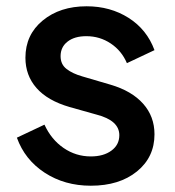

<svg xmlns="http://www.w3.org/2000/svg" viewBox="-20 -573 552 605"><path d="M266.1 12.2Q183.6 12.2 120.8 -28.8Q58.1 -69.8 33.2 -139.2L120.1 -180.2Q141.6 -133.3 180.4 -106.7Q219.2 -80.1 266.1 -80.1Q306.2 -80.1 331.1 -98.4Q356 -116.7 356 -147Q356 -193.4 284.2 -211.9L199.2 -235.8Q129.9 -255.9 95 -295.7Q60.1 -335.4 60.1 -391.1Q60.1 -463.4 114.5 -508.3Q168.9 -553.2 252.9 -553.2Q327.6 -553.2 385.3 -516.6Q442.9 -480 466.8 -415L379.9 -374Q363.3 -413.1 328.9 -436Q294.4 -459 252 -459Q214.8 -459 192.9 -441.9Q170.9 -424.8 170.9 -396Q170.9 -370.1 189.9 -355.5Q209 -340.8 240.2 -332L328.1 -306.2Q395 -286.6 430.9 -246.3Q466.8 -206.1 466.8 -149.9Q466.8 -77.6 411.4 -32.7Q356 12.2 266.1 12.2Z"/></svg>

Font: Plus Jakarta Sans SemiBold
Style: Regular
Weight: 600
Designer: Gumpita Rahayu
Foundry: Tokotype
Version: Version 2.006